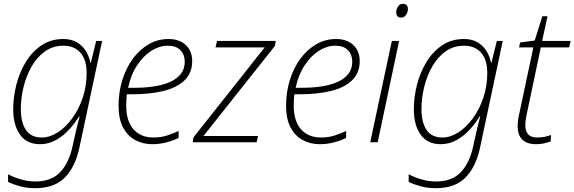

<svg xmlns="http://www.w3.org/2000/svg" viewBox="-20 -744 3004 1004"><path d="M164 240Q120 240 84 230Q48 220 22 207V167Q49 182 87.5 193.5Q126 205 164 205Q248 205 293.5 157.5Q339 110 358 27L367 -14Q373 -42 381.5 -77Q390 -112 396 -135H393Q372 -100 341.5 -66.5Q311 -33 272.5 -11.5Q234 10 190 10Q120 10 84.5 -40Q49 -90 49 -173Q49 -236 65.5 -301Q82 -366 115 -420Q148 -474 197 -507Q246 -540 311 -540Q355 -540 384.5 -521.5Q414 -503 430.5 -474.5Q447 -446 453 -416H455L483 -530H514L395 29Q374 128 319.5 184Q265 240 164 240ZM199 -25Q240 -25 281.5 -51.5Q323 -78 357.5 -125Q392 -172 412.5 -233Q433 -294 433 -362Q433 -432 400.5 -468.5Q368 -505 312 -505Q257 -505 215.5 -475.5Q174 -446 146 -397.5Q118 -349 103.5 -290.5Q89 -232 89 -173Q89 -104 115.5 -64.5Q142 -25 199 -25Z M775 10Q728 10 688 -11Q648 -32 624 -76.5Q600 -121 600 -191Q600 -262 619.5 -325Q639 -388 674.5 -436.5Q710 -485 757.5 -512.5Q805 -540 861 -540Q918 -540 951.5 -508.5Q985 -477 985 -425Q985 -362 944.5 -323.5Q904 -285 833.5 -268Q763 -251 672 -251H643Q642 -240 641 -224Q640 -208 640 -191Q640 -111 678 -68Q716 -25 783 -25Q823 -25 855.5 -36Q888 -47 914 -59V-23Q889 -10 852.5 0Q816 10 775 10ZM650 -285H687Q762 -285 820.5 -299Q879 -313 912.5 -343.5Q946 -374 946 -422Q946 -458 923.5 -481.5Q901 -505 857 -505Q814 -505 772.5 -479Q731 -453 698 -404Q665 -355 650 -285Z M988 0 992 -26 1364 -496H1107L1115 -530H1422L1417 -503L1044 -33H1329L1322 0Z M1651 10Q1604 10 1564 -11Q1524 -32 1500 -76.5Q1476 -121 1476 -191Q1476 -262 1495.5 -325Q1515 -388 1550.5 -436.5Q1586 -485 1633.5 -512.5Q1681 -540 1737 -540Q1794 -540 1827.5 -508.5Q1861 -477 1861 -425Q1861 -362 1820.5 -323.5Q1780 -285 1709.5 -268Q1639 -251 1548 -251H1519Q1518 -240 1517 -224Q1516 -208 1516 -191Q1516 -111 1554 -68Q1592 -25 1659 -25Q1699 -25 1731.5 -36Q1764 -47 1790 -59V-23Q1765 -10 1728.5 0Q1692 10 1651 10ZM1526 -285H1563Q1638 -285 1696.5 -299Q1755 -313 1788.5 -343.5Q1822 -374 1822 -422Q1822 -458 1799.5 -481.5Q1777 -505 1733 -505Q1690 -505 1648.5 -479Q1607 -453 1574 -404Q1541 -355 1526 -285Z M2079 -652Q2052 -652 2052 -679Q2052 -695 2061 -709.5Q2070 -724 2087 -724Q2101 -724 2107 -716Q2113 -708 2113 -698Q2113 -681 2103.5 -666.5Q2094 -652 2079 -652ZM1916 0 2029 -530H2067L1955 0Z M2259 240Q2215 240 2179 230Q2143 220 2117 207V167Q2144 182 2182.5 193.5Q2221 205 2259 205Q2343 205 2388.5 157.5Q2434 110 2453 27L2462 -14Q2468 -42 2476.5 -77Q2485 -112 2491 -135H2488Q2467 -100 2436.5 -66.5Q2406 -33 2367.5 -11.5Q2329 10 2285 10Q2215 10 2179.5 -40Q2144 -90 2144 -173Q2144 -236 2160.5 -301Q2177 -366 2210 -420Q2243 -474 2292 -507Q2341 -540 2406 -540Q2450 -540 2479.5 -521.5Q2509 -503 2525.5 -474.5Q2542 -446 2548 -416H2550L2578 -530H2609L2490 29Q2469 128 2414.5 184Q2360 240 2259 240ZM2294 -25Q2335 -25 2376.5 -51.5Q2418 -78 2452.5 -125Q2487 -172 2507.5 -233Q2528 -294 2528 -362Q2528 -432 2495.5 -468.5Q2463 -505 2407 -505Q2352 -505 2310.5 -475.5Q2269 -446 2241 -397.5Q2213 -349 2198.5 -290.5Q2184 -232 2184 -173Q2184 -104 2210.5 -64.5Q2237 -25 2294 -25Z M2784 10Q2687 10 2687 -85Q2687 -99 2689 -115Q2691 -131 2695 -148L2769 -496H2694L2700 -522L2776 -532L2816 -659H2843L2815 -530H2964L2956 -496H2808L2735 -150Q2727 -115 2727 -90Q2727 -59 2741.5 -42Q2756 -25 2788 -25Q2810 -25 2827.5 -28.5Q2845 -32 2861 -38L2860 -4Q2845 1 2826 5.5Q2807 10 2784 10Z"/></svg>

Font: Noto Sans Disp ExtLt
Style: Italic
Weight: 200
Italic angle: -12°
Designer: Monotype Design Team
Foundry: Monotype Imaging Inc.
Version: Version 2.000;GOOG;noto-source:20170915:90ef993387c0